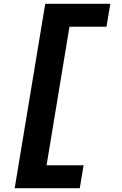

<svg xmlns="http://www.w3.org/2000/svg" viewBox="-20 -843 640 1006"><path d="M57 143 217 -823H558L538 -703H344L224 23H418L398 143Z"/></svg>

Font: Iosevka Aile Heavy
Style: Italic
Weight: 900
Italic angle: -9°
Designer: Belleve Invis
Foundry: Belleve Invis
Version: Version 31.1.0; ttfautohint (v1.8.4)